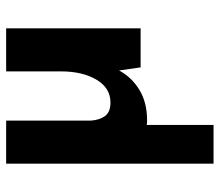

<svg xmlns="http://www.w3.org/2000/svg" viewBox="-65 -412 714 624"><g transform="rotate(-90 292.0 -100.0)"><path d="M213 21Q205 21 198 20V237H72V-437H212V-162Q214 -133 227 -115.5Q240 -98 271 -98Q318 -98 345 -143.5Q372 -189 372 -259V-437H512V0H385L375 -70Q353 -29 312 -4Q271 21 213 21Z"/></g></svg>

Font: Reem Kufi Ink
Style: Bold
Weight: 700
Designer: Khaled Hosny
Version: Version 1.002